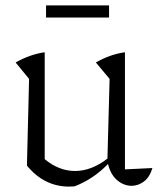

<svg xmlns="http://www.w3.org/2000/svg" viewBox="-20 -685 593 713"><path d="M80 -70 88 -392 38 -453Q91 -483 146 -491V-94Q199 -50 259 -50Q319 -50 379 -96L387 -392L336 -453Q388 -483 444 -491V-56L546 -61Q536 -27 514.5 -11Q493 5 469 5Q440 5 415.5 -15.5Q391 -36 381 -76Q327 -20 257 7Q248 8 237 8Q144 8 80 -70ZM151 -620V-665H385V-620Z"/></svg>

Font: Piazzolla Light
Style: Regular
Weight: 300
Designer: Juan Pablo del Peral
Foundry: Huerta Tipografica
Version: Version 1.330